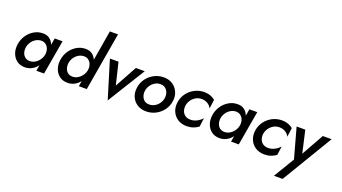

<svg xmlns="http://www.w3.org/2000/svg" viewBox="-71 -1487 4301 2412"><g transform="rotate(20 2079.5 -280.5)"><path d="M457 -460 379 0H482L562 -460ZM44 -230Q35 -165 55 -110.5Q75 -56 118.5 -23.5Q162 9 226 9Q272 9 310.5 -9.5Q349 -28 378.5 -61Q408 -94 427.5 -137.5Q447 -181 453 -230Q459 -277 453.5 -320Q448 -363 429 -396.5Q410 -430 378.5 -450Q347 -470 300 -470Q237 -471 182 -439Q127 -407 90.5 -353Q54 -299 44 -230ZM154 -230Q161 -271 184.5 -305Q208 -339 243 -358Q278 -377 316 -376Q343 -375 362.5 -363Q382 -351 395.5 -331Q409 -311 414 -285Q419 -259 415 -230Q410 -200 395 -173.5Q380 -147 358.5 -127Q337 -107 312 -96Q287 -85 260 -85Q221 -85 195.5 -105Q170 -125 159.5 -158.5Q149 -192 154 -230Z M1078 -780 947 0H1053L1187 -780ZM615 -230Q606 -165 626 -110.5Q646 -56 689.5 -23.5Q733 9 797 9Q843 9 881.5 -9.5Q920 -28 949.5 -61Q979 -94 998.5 -137.5Q1018 -181 1024 -230Q1030 -277 1024.5 -320Q1019 -363 1000 -396.5Q981 -430 949.5 -450Q918 -470 871 -470Q808 -471 753 -439Q698 -407 661.5 -353Q625 -299 615 -230ZM725 -230Q732 -271 755.5 -305Q779 -339 814 -358Q849 -377 887 -376Q914 -375 933.5 -363Q953 -351 966.5 -331Q980 -311 985 -285Q990 -259 986 -230Q981 -200 966 -173.5Q951 -147 929.5 -127Q908 -107 883 -96Q858 -85 831 -85Q792 -85 766.5 -105Q741 -125 730.5 -158.5Q720 -192 725 -230Z M1195 -460 1349 44 1661 -460H1542L1381 -166L1310 -460Z M1639 -230Q1630 -164 1654 -109.5Q1678 -55 1728 -23Q1778 9 1846 9Q1917 9 1976 -22.5Q2035 -54 2074 -108Q2113 -162 2122 -230Q2131 -296 2106.5 -350.5Q2082 -405 2032.5 -437.5Q1983 -470 1914 -470Q1845 -470 1785.5 -438.5Q1726 -407 1687 -353Q1648 -299 1639 -230ZM1747 -230Q1753 -270 1775.5 -303Q1798 -336 1832 -356Q1866 -376 1905 -375Q1944 -375 1970 -354Q1996 -333 2007 -300.5Q2018 -268 2013 -230Q2007 -191 1984.5 -158Q1962 -125 1928 -105.5Q1894 -86 1854 -86Q1815 -86 1789.5 -106.5Q1764 -127 1753 -160Q1742 -193 1747 -230Z M2289 -230Q2296 -271 2319 -304Q2342 -337 2377 -357Q2412 -377 2454 -377Q2498 -377 2533.5 -356Q2569 -335 2586 -299L2602 -419Q2576 -443 2538.5 -456.5Q2501 -470 2457 -470Q2386 -470 2326.5 -438.5Q2267 -407 2228 -353Q2189 -299 2180 -230Q2172 -164 2196 -109.5Q2220 -55 2270.5 -23Q2321 9 2389 9Q2436 9 2476 -5Q2516 -19 2546 -42L2562 -160Q2536 -129 2493.5 -106Q2451 -83 2402 -84Q2362 -85 2334.5 -105Q2307 -125 2295.5 -158.5Q2284 -192 2289 -230Z M3060 -460 2982 0H3085L3165 -460ZM2647 -230Q2638 -165 2658 -110.5Q2678 -56 2721.5 -23.5Q2765 9 2829 9Q2875 9 2913.5 -9.5Q2952 -28 2981.5 -61Q3011 -94 3030.5 -137.5Q3050 -181 3056 -230Q3062 -277 3056.5 -320Q3051 -363 3032 -396.5Q3013 -430 2981.5 -450Q2950 -470 2903 -470Q2840 -471 2785 -439Q2730 -407 2693.5 -353Q2657 -299 2647 -230ZM2757 -230Q2764 -271 2787.5 -305Q2811 -339 2846 -358Q2881 -377 2919 -376Q2946 -375 2965.5 -363Q2985 -351 2998.5 -331Q3012 -311 3017 -285Q3022 -259 3018 -230Q3013 -200 2998 -173.5Q2983 -147 2961.5 -127Q2940 -107 2915 -96Q2890 -85 2863 -85Q2824 -85 2798.5 -105Q2773 -125 2762.5 -158.5Q2752 -192 2757 -230Z M3328 -230Q3335 -271 3358 -304Q3381 -337 3416 -357Q3451 -377 3493 -377Q3537 -377 3572.5 -356Q3608 -335 3625 -299L3641 -419Q3615 -443 3577.5 -456.5Q3540 -470 3496 -470Q3425 -470 3365.5 -438.5Q3306 -407 3267 -353Q3228 -299 3219 -230Q3211 -164 3235 -109.5Q3259 -55 3309.5 -23Q3360 9 3428 9Q3475 9 3515 -5Q3555 -19 3585 -42L3601 -160Q3575 -129 3532.5 -106Q3490 -83 3441 -84Q3401 -85 3373.5 -105Q3346 -125 3334.5 -158.5Q3323 -192 3328 -230Z M4159 -460H4041L3840 -100L3890 -96L3807 -460H3691L3802 -58L3635 219H3751Z"/></g></svg>

Font: Jost Medium
Style: Italic
Weight: 500
Italic angle: -5°
Version: Version 3.710